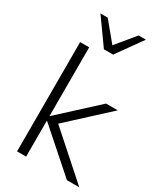

<svg xmlns="http://www.w3.org/2000/svg" viewBox="-229 -1030 959 1120"><g transform="rotate(30 251.0 -470.0)"><path d="M83 0H144V-241H146L419 0H502L210 -260L472 -501H393L146 -274H144V-736H83ZM224 -769H286L408 -940H359L255 -814L151 -940H102Z"/></g></svg>

Font: Poppy and Pepper Light
Style: Regular
Weight: 300
Designer: Thy Ha
Foundry: Thy Ha
Version: Version 0.001;Glyphs 3.2 (3227)